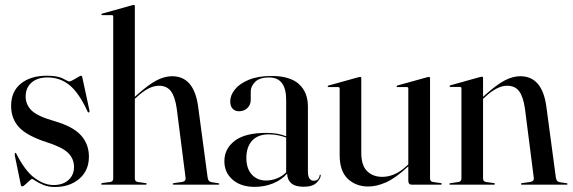

<svg xmlns="http://www.w3.org/2000/svg" viewBox="-20 -756 2344 786"><path d="M199 1.5Q237.5 1.5 260.2 -19Q283 -39.5 283 -72.5Q283 -106 259 -129.8Q235 -153.5 172 -173.5Q89 -200.5 57.2 -235.8Q25.5 -271 25.5 -322.5Q25.5 -381.5 65.5 -413.8Q105.5 -446 171.5 -446Q216.5 -446 238 -434.2Q259.5 -422.5 264 -422.5Q268 -422.5 278.5 -428.2Q289 -434 299 -440Q309 -446 311.5 -446Q315.5 -446 316.5 -441.5L346 -304.5Q347.5 -297.5 344.5 -296Q341.5 -294.5 339 -298.5Q303 -376.5 264.2 -407.8Q225.5 -439 175 -439Q133 -439 109 -417.8Q85 -396.5 85 -361Q85 -328 109 -304Q133 -280 203.5 -260Q279 -238 311.5 -202Q344 -166 344 -114.5Q344 -58 304.8 -24.2Q265.5 9.5 205 9.5Q178 9.5 158 1.2Q138 -7 126 -15.2Q114 -23.5 111 -23.5Q108.5 -23.5 100.2 -15.8Q92 -8 83.5 -0.5Q75 7 71.5 7Q66 7 65 -0.5L40.5 -120Q39.5 -128 42.5 -130Q44.5 -131 46.5 -127.5Q82.5 -56 122 -27.2Q161.5 1.5 199 1.5Z M532 -730.5V-359.5L538 -365Q585.5 -408 619.2 -426Q653 -444 684.5 -444Q774 -444 791 -320.5L830 -29.5Q832 -12 847 -10L873.5 -6Q878 -5 878 -3Q878 0 874 0H691.5Q687 0 687 -3Q687 -5.5 692.5 -6.5L725 -11Q742 -13.5 739.5 -29.5L703.5 -311.5Q696.5 -360 679.8 -382.5Q663 -405 630.5 -405Q590 -405 541.5 -360L532 -351.5V-25.5Q532 -13 544 -11L575.5 -6.5Q580.5 -6 580.5 -3Q580.5 0 576.5 0H397Q394 0 394 -3Q394 -5.5 400.5 -7L431.5 -11Q443.5 -13 443.5 -25V-688.5Q443.5 -694 437.5 -694H398.5Q395 -694 395 -697Q395 -699.5 399 -700.5L519 -734Q525 -736 527.5 -736Q532 -736 532 -730.5Z M898.5 -96Q898.5 -147 940.8 -179.5Q983 -212 1070.5 -212Q1097 -212 1116.5 -208.2Q1136 -204.5 1151.5 -198V-347Q1151.5 -439 1081.5 -439Q1042.5 -439 1024.5 -420.8Q1006.5 -402.5 1006.5 -382V-347.5Q1006.5 -327 992.8 -313.8Q979 -300.5 958.5 -300.5Q942.5 -300.5 932.5 -310.8Q922.5 -321 922.5 -341Q922.5 -366 941.8 -390Q961 -414 998.8 -429.5Q1036.5 -445 1091.5 -445Q1167 -445 1203.8 -411.8Q1240.5 -378.5 1240.5 -319.5V-54Q1240.5 -33.5 1247.2 -24.8Q1254 -16 1264 -16Q1285.5 -16 1288.5 -38Q1289 -41 1291 -41Q1293 -41 1293 -38Q1293 -26 1276.8 -8.8Q1260.5 8.5 1222.5 8.5Q1188.5 8.5 1172 -6.2Q1155.5 -21 1155.5 -45.5Q1132.5 -19 1097.2 -5Q1062 9 1022.5 9Q966.5 9 932.5 -20.2Q898.5 -49.5 898.5 -96ZM988.5 -109.5Q988.5 -66 1010.8 -41.5Q1033 -17 1069.5 -17Q1091.5 -17 1113.2 -25.5Q1135 -34 1151.5 -50.5V-193Q1136 -198.5 1118.5 -202.2Q1101 -206 1080.5 -206Q1035.5 -206 1012 -180Q988.5 -154 988.5 -109.5Z M1370.5 -121V-394Q1370.5 -399.5 1364 -399.5H1325Q1321.5 -399.5 1321.5 -402.5Q1321.5 -404.5 1325.5 -406L1446 -439.5Q1452 -441 1454.5 -441Q1459 -441 1459 -436V-130Q1459 -79 1482.8 -55.5Q1506.5 -32 1545 -32Q1569 -32 1593.8 -42.2Q1618.5 -52.5 1644.5 -76.5L1651.5 -83V-394Q1651.5 -399.5 1646 -399.5H1607Q1603.5 -399.5 1603.5 -402.5Q1603.5 -404.5 1607 -406L1727.5 -439.5Q1733 -441 1735.5 -441Q1740.5 -441 1740.5 -436V-25.5Q1740.5 -13 1752.5 -11L1784 -6.5Q1788.5 -6 1788.5 -3Q1788.5 0 1785 0H1665.5Q1651.5 0 1651.5 -16.5V-75L1648 -72Q1598.5 -26.5 1560.2 -9.5Q1522 7.5 1487.5 7.5Q1437 7.5 1403.8 -24Q1370.5 -55.5 1370.5 -121Z M1957.5 -437V-359.5L1963.5 -365Q2011 -408 2044.8 -426Q2078.5 -444 2110 -444Q2199.5 -444 2216.5 -320.5L2255.5 -29.5Q2257.5 -12 2272.5 -10L2299 -6Q2303.5 -5 2303.5 -3Q2303.5 0 2299.5 0H2117Q2112.5 0 2112.5 -3Q2112.5 -5.5 2118 -6.5L2150.5 -11Q2167.5 -13.5 2165 -29.5L2129 -311.5Q2122 -360 2105.2 -382.5Q2088.5 -405 2056 -405Q2015.5 -405 1967 -360L1957.5 -351.5V-25.5Q1957.5 -13 1969.5 -11L2001 -6.5Q2006 -6 2006 -3Q2006 0 2002 0H1822.5Q1819.5 0 1819.5 -3Q1819.5 -5 1823.5 -6L1857 -11Q1869 -13 1869 -25V-394.5Q1869 -400 1863 -400H1824Q1820.5 -400 1820.5 -403Q1820.5 -405 1824.5 -407L1944.5 -440.5Q1950.5 -442 1953 -442Q1957.5 -442 1957.5 -437Z"/></svg>

Font: Fraunces 144pt S000
Style: Regular
Weight: 400
Version: Version 1.000; ttfautohint (v1.8.3)